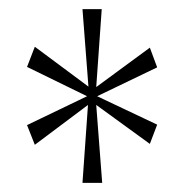

<svg xmlns="http://www.w3.org/2000/svg" viewBox="-20 -780 406 419"><path d="M160 -381H203L190 -551L307 -466L323 -508L192 -570L323 -633L307 -676L190 -590L202 -760H160L173 -591L56 -678L39 -634L170 -570L39 -507L56 -464L172 -551Z"/></svg>

Font: Noto Serif Myanmar Condensed Thin
Style: Regular
Weight: 100
Width: 3
Designer: Ben Mitchell and the Monotype Design Team
Foundry: Monotype Imaging Inc.
Version: Version 2.106